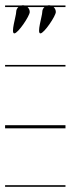

<svg xmlns="http://www.w3.org/2000/svg" viewBox="-22 -484 272 736"><path d="M92 -438C92 -445.4 88.7 -452.2 83.5 -457H97.5H129H148.5C143.3 -452.2 140 -445.4 140 -438C140 -423 118 -356 133 -356C147 -356 192 -423 192 -438C192 -445.4 188.7 -452.2 183.5 -457H229V-463H172.9C170.7 -463.6 168.4 -464 166 -464C163.6 -464 161.3 -463.6 159.1 -463H129H97.5H72.9C70.7 -463.6 68.4 -464 66 -464C63.6 -464 61.3 -463.6 59.1 -463H-2.5V-457H48.5C43.3 -452.2 40 -445.4 40 -438C40 -423 18 -356 33 -356C47 -356 92 -423 92 -438ZM97.5 232H129H229V226H129H97.5H-2.5V232ZM97.5 8H129H229V-4H129H97.5H-2.5V8ZM97.5 -229H129H229V-235H129H97.5H-2.5V-229Z"/></svg>

Font: LetsTraceRuled
Style: Medium
Weight: 500
Version: Version 003.000